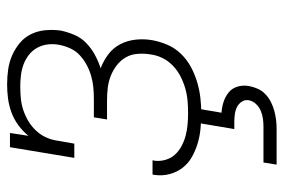

<svg xmlns="http://www.w3.org/2000/svg" viewBox="-149 -429 798 540"><g transform="rotate(-90 250.0 -159.0)"><path d="M202 8Q180 8 158.5 6Q137 4 117 -2Q97 -8 79 -18Q61 -28 48.5 -44Q36 -60 30.5 -80.5Q25 -101 28 -123Q28 -124 28.5 -126Q29 -128 29 -129H69Q69 -128 69 -127Q69 -126 68 -124Q66 -108 70.5 -92.5Q75 -77 85 -66Q95 -55 109 -47.5Q123 -40 138 -36Q153 -32 169.5 -30.5Q186 -29 202 -29Q219 -29 236.5 -30.5Q254 -32 271.5 -37Q289 -42 305.5 -50.5Q322 -59 335.5 -72Q349 -85 357 -101.5Q365 -118 367 -135Q370 -153 368.5 -171.5Q367 -190 358.5 -204.5Q350 -219 336.5 -229.5Q323 -240 306.5 -246.5Q290 -253 272.5 -255Q255 -257 236 -257H184L190 -294H242Q258 -294 274 -295.5Q290 -297 306 -301.5Q322 -306 337 -314Q352 -322 364.5 -333.5Q377 -345 384 -360.5Q391 -376 394 -392Q397 -408 395 -424Q393 -440 385.5 -453.5Q378 -467 366 -476.5Q354 -486 339.5 -491.5Q325 -497 309 -499Q293 -501 277 -501Q261 -501 244 -499.5Q227 -498 210.5 -492.5Q194 -487 179 -478Q164 -469 152 -456Q140 -443 133 -427Q126 -411 124 -394L116 -349H76L106 -530H146L138 -478Q151 -494 168 -506.5Q185 -519 204.5 -526Q224 -533 243.5 -535.5Q263 -538 282 -538Q304 -538 325 -535Q346 -532 365 -523.5Q384 -515 399.5 -502Q415 -489 424 -470.5Q433 -452 435 -430.5Q437 -409 434 -387Q430 -368 422 -349Q414 -330 399 -315.5Q384 -301 365.5 -291Q347 -281 328 -275Q349 -267 367 -253.5Q385 -240 395.5 -220Q406 -200 408.5 -176.5Q411 -153 407 -130Q403 -108 394 -87Q385 -66 368.5 -49Q352 -32 331.5 -21Q311 -10 289 -3.5Q267 3 245.5 5.5Q224 8 202 8ZM57 220 63 183H163Q175 183 186 181.5Q197 180 208 175.5Q219 171 227.5 162Q236 153 238 142Q240 131 234 122Q228 113 219 108.5Q210 104 199 102.5Q188 101 177 101H157L174 0H214L203 65Q219 66 234 71Q249 76 260.5 85.5Q272 95 276.5 110.5Q281 126 278 142Q276 154 270.5 166.5Q265 179 255 188.5Q245 198 233 204Q221 210 208 213.5Q195 217 182.5 218.5Q170 220 157 220Z"/></g></svg>

Font: Iosevka Slab XLtObl
Style: Regular
Weight: 200
Italic angle: -9°
Monospace: yes
Designer: Belleve Invis
Foundry: Belleve Invis
Version: Version 11.1.1; ttfautohint (v1.8.3)